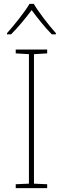

<svg xmlns="http://www.w3.org/2000/svg" viewBox="-20 -969 323 989"><path d="M154 -949H132C108 -908 53 -839 16 -798V-792H37C74 -829 115 -879 143 -917C171 -879 210 -829 247 -792H268V-798C231 -839 178 -908 154 -949ZM223 0V-20L155 -23V-690L223 -694V-714H61V-694L129 -690V-23L61 -20V0Z"/></svg>

Font: Noto Sans Thai Looped Thin
Style: Regular
Weight: 100
Designer: Sasikarn Vongin, Ben Mitchell
Foundry: The Fontpad Ltd
Version: Version 1.001